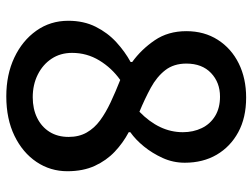

<svg xmlns="http://www.w3.org/2000/svg" viewBox="-116 -672 802 610"><g transform="rotate(90 285.0 -367.0)"><path d="M286 14Q217 14 163 -11.5Q109 -37 77.5 -81.5Q46 -126 46 -183Q46 -232 65 -270Q84 -308 114 -335.5Q144 -363 177 -381V-386Q137 -415 108 -457.5Q79 -500 79 -558Q79 -615 106.5 -658Q134 -701 181.5 -724.5Q229 -748 290 -748Q354 -748 400 -723Q446 -698 471.5 -654.5Q497 -611 497 -553Q497 -516 482 -483Q467 -450 445.5 -423.5Q424 -397 400 -380V-375Q434 -357 462 -330.5Q490 -304 507 -267Q524 -230 524 -180Q524 -126 494.5 -82Q465 -38 411.5 -12Q358 14 286 14ZM335 -409Q367 -440 383.5 -474.5Q400 -509 400 -547Q400 -580 387 -607Q374 -634 348.5 -649.5Q323 -665 287 -665Q242 -665 212 -636.5Q182 -608 182 -558Q182 -518 203 -491Q224 -464 259 -445Q294 -426 335 -409ZM289 -70Q326 -70 354.5 -84Q383 -98 399 -123.5Q415 -149 415 -184Q415 -217 401 -241.5Q387 -266 362.5 -284Q338 -302 305 -317.5Q272 -333 234 -348Q196 -321 172 -281.5Q148 -242 148 -195Q148 -158 166.5 -130Q185 -102 217 -86Q249 -70 289 -70Z"/></g></svg>

Font: Noto Sans SC Medium
Style: Regular
Weight: 500
Designer: Ryoko NISHIZUKA  (kana, bopomofo & ideographs); Paul D. Hunt (Latin, Greek & Cyrillic); Sandoll Communications , Soo-you
Foundry: Adobe
Version: Version 2.004-H2;hotconv 1.0.118;makeotfexe 2.5.65603